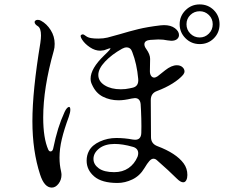

<svg xmlns="http://www.w3.org/2000/svg" viewBox="-20 -823 1040 871"><path d="M795 -713Q795 -750 821.5 -776.5Q848 -803 886 -803Q924 -803 950 -777Q976 -751 976 -713Q976 -675 950 -649Q924 -623 886 -623Q848 -623 821.5 -649.5Q795 -676 795 -713ZM945 -713Q945 -738 927.5 -755Q910 -772 886 -772Q861 -772 843.5 -755Q826 -738 826 -713Q826 -688 843.5 -670.5Q861 -653 886 -653Q910 -653 927.5 -670.5Q945 -688 945 -713ZM127 -273Q127 -411 163 -628Q166 -649 166 -662Q166 -695 152 -704Q137 -713 137 -723Q137 -727 141 -730Q145 -733 151 -733Q159 -733 166 -729Q192 -715 210 -686.5Q228 -658 228 -624Q228 -606 224 -593Q176 -424 176 -290Q176 -196 199 -144Q203 -136 209 -136Q218 -136 221 -148Q232 -201 244 -239.5Q256 -278 273 -315Q278 -326 283.5 -332Q289 -338 293 -338Q299 -338 299 -325Q299 -313 292 -293Q271 -236 260.5 -192Q250 -148 250 -108Q250 -75 257 -46Q259 -36 259 -30Q259 -7 245.5 10.5Q232 28 215 28Q181 28 162 -31Q127 -138 127 -273ZM373 -94Q373 -119 384 -139Q398 -165 433 -181Q468 -197 508 -197Q545 -197 582 -190Q586 -189 593 -189Q620 -189 621 -220Q622 -248 621 -285Q620 -322 618 -351Q615 -378 592 -378Q589 -378 577 -376Q543 -368 518 -368Q479 -368 446.5 -384.5Q414 -401 397 -440Q391 -452 391 -466Q391 -512 452 -571Q487 -604 480 -604Q476 -604 467.5 -600.5Q459 -597 452 -595Q440 -593 435 -593Q411 -593 388 -608.5Q365 -624 353 -642.5Q341 -661 349 -665Q354 -668 357.5 -667Q361 -666 370.5 -659Q380 -652 395 -650Q406 -648 426 -648Q449 -648 467.5 -652.5Q486 -657 524 -668Q567 -681 608 -691Q649 -701 708 -708Q714 -709 724 -709Q755 -709 773.5 -695Q792 -681 792 -664Q792 -653 783 -645.5Q774 -638 757 -638Q753 -638 739 -640Q722 -644 698 -644Q686 -644 662 -642Q649 -641 642 -636Q635 -631 635 -622Q635 -612 644 -600Q661 -576 661 -556L660 -500Q660 -487 665.5 -479Q671 -471 680 -471Q686 -471 695 -477L729 -504Q758 -527 782 -527Q798 -527 807.5 -518.5Q817 -510 817 -499Q817 -492 811 -484Q794 -464 763 -444.5Q732 -425 692 -410Q664 -400 664 -369L665 -201Q665 -171 694 -160Q779 -128 813 -82Q830 -59 830 -29Q830 -15 825 -5.5Q820 4 811 4Q799 4 782 -13Q747 -48 691 -97Q684 -103 676 -103Q667 -103 657.5 -92.5Q648 -82 635 -60Q614 -25 580.5 -9Q547 7 513 7Q442 7 407.5 -22.5Q373 -52 373 -94ZM581 -425Q610 -431 607 -465Q601 -533 580 -587Q573 -608 554 -608Q545 -608 534 -602Q487 -576 456.5 -543.5Q426 -511 426 -483Q426 -454 455 -436Q484 -418 528 -418Q550 -418 567 -422ZM604 -112Q607 -120 607 -128Q607 -139 600.5 -146.5Q594 -154 582 -157Q537 -170 500 -170Q456 -170 430 -149.5Q404 -129 404 -102Q404 -77 428 -59.5Q452 -42 498 -42Q536 -42 563 -60.5Q590 -79 604 -112Z"/></svg>

Font: Hina Mincho
Style: Regular
Weight: 400
Designer: satsuyako
Foundry: satsuyako
Version: Version 1.100